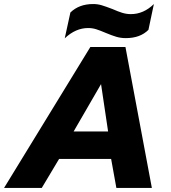

<svg xmlns="http://www.w3.org/2000/svg" viewBox="-45 -932 848 952"><path d="M304 -870Q347 -912 417 -912Q439 -912 459 -906Q479 -900 513 -887Q540 -875 561 -868.5Q582 -862 604 -862Q667 -862 718 -912L691 -784Q650 -743 579 -743Q554 -743 532 -749.5Q510 -756 479 -769Q451 -781 432 -787Q413 -793 392 -793Q330 -793 276 -742ZM403 -699H577L708 0H532L506 -144H248L162 0H-25ZM491 -280 456 -515 320 -280Z"/></svg>

Font: Prompt
Style: Bold Italic
Weight: 700
Italic angle: -12°
Designer: Katatrad Team
Foundry: CadsonDemak
Version: Version 1.001